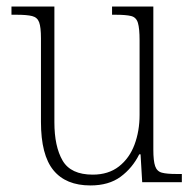

<svg xmlns="http://www.w3.org/2000/svg" viewBox="-20 -556 595 586"><path d="M256 10Q181 10 143 -36.5Q105 -83 105 -184V-439Q105 -473 99.5 -488Q94 -503 78 -507Q62 -511 30 -511H15V-536H146V-183Q146 -109 171 -66Q196 -23 263 -23Q311 -23 343 -48Q375 -73 390.5 -114.5Q406 -156 406 -205V-433Q406 -469 401 -486Q396 -503 380.5 -507Q365 -511 332 -511H322V-536H448V-99Q448 -65 453.5 -49Q459 -33 474 -29Q489 -25 518 -25H535V0H414L409 -85H405Q384 -43 348 -16.5Q312 10 256 10Z"/></svg>

Font: Noto Serif Lao SemiCondensed ExtraLight
Style: Regular
Weight: 200
Width: 4
Designer: Monotype Design Team
Foundry: Monotype Imaging Inc.
Version: Version 2.003; ttfautohint (v1.8.4.7-5d5b)